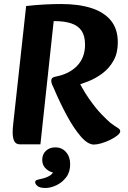

<svg xmlns="http://www.w3.org/2000/svg" viewBox="-20 -710 637 955"><path d="M447 9Q417 9 382.5 -30.5Q348 -70 313.5 -133.5Q279 -197 248 -270Q244 -279 239.5 -288.5Q235 -298 235 -308Q235 -319 242 -323.5Q249 -328 257 -329Q325 -342 364 -383Q403 -424 403 -488Q403 -531 386 -556.5Q369 -582 335 -593.5Q301 -605 251 -605H247L181 8H80Q59 8 51 -8Q43 -24 43 -51Q43 -71 46 -96L110 -680Q154 -685 197.5 -687.5Q241 -690 284 -690Q371 -690 434 -670Q497 -650 531.5 -608Q566 -566 566 -499Q566 -446 544.5 -408Q523 -370 489.5 -345Q456 -320 418 -305Q380 -290 347 -282L353 -342Q389 -267 423.5 -218Q458 -169 486 -140.5Q514 -112 528 -100Q553 -81 565.5 -74Q578 -67 578 -57Q578 -48 564 -36.5Q550 -25 528.5 -14.5Q507 -4 485 2.5Q463 9 447 9ZM155 196Q155 189 161.5 186Q168 183 183 180Q210 175 229.5 162.5Q249 150 253 120L261 150Q233 150 211.5 132Q190 114 190 86Q190 57 208.5 40Q227 23 255 23Q288 23 308.5 46.5Q329 70 329 107Q329 146 309 172Q289 198 260.5 211.5Q232 225 205 225Q179 225 167 215.5Q155 206 155 196Z"/></svg>

Font: Alkatra SemiBold
Style: Regular
Weight: 600
Designer: Suman Bhandary
Version: Version 1.100;gftools[0.9.22]